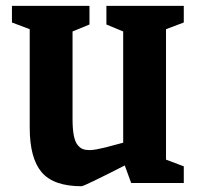

<svg xmlns="http://www.w3.org/2000/svg" viewBox="-20 -628 681 659"><path d="M259.8 11.2Q163.6 11.2 122.8 -37.1Q82 -85.4 82 -189.9V-527.8L21 -550.8V-607.9H287.1V-543.9L229 -520V-219.2Q229 -184.6 233.4 -162.6Q237.8 -140.6 246.6 -130.1Q255.4 -119.6 264.6 -116.2Q273.9 -112.8 288.1 -112.8Q296.9 -112.8 313 -115.7Q329.1 -118.7 341.1 -121.8Q353 -125 375.2 -130.9Q397.5 -136.7 402.8 -138.2V-520L345.2 -543.9V-607.9H610.8V-550.8L549.8 -527.8V-80.1L610.8 -57.1V0H430.2L408.2 -60.1Q268.6 11.2 259.8 11.2Z"/></svg>

Font: Grenze
Style: Bold
Weight: 700
Designer: Renata Polastri
Foundry: Omnibus-Type
Version: Version 1.002;PS 001.002;hotconv 1.0.88;makeotf.lib2.5.64775